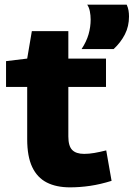

<svg xmlns="http://www.w3.org/2000/svg" viewBox="-20 -796 575 826"><path d="M281 10Q222 10 181 -11Q140 -32 118.5 -77.5Q97 -123 97 -197V-422H6V-533L97 -544L117 -662H274V-544H436V-422H274V-209Q274 -168 290.5 -151Q307 -134 342 -134Q363 -134 386 -138Q409 -142 437 -149L460 -18Q412 -3 368 3.5Q324 10 281 10ZM331 -585Q352 -617 361 -648.5Q370 -680 370 -712Q370 -730 366.5 -747.5Q363 -765 355 -776H525Q531 -763 533 -750.5Q535 -738 535 -725Q535 -683 517.5 -648.5Q500 -614 469 -585Z"/></svg>

Font: Georama SemiExpanded
Style: Bold
Weight: 700
Width: 6
Designer: Jean-Baptiste Levee
Foundry: Production Type
Version: Version 1.001